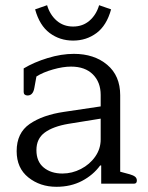

<svg xmlns="http://www.w3.org/2000/svg" viewBox="-20 -706 568 738"><path d="M115 -670 161 -686Q172 -649 198 -626.5Q224 -604 261 -604Q298 -604 324 -626.5Q350 -649 361 -686L407 -670Q390 -608 351 -579Q312 -550 261 -550Q210 -550 171 -579Q132 -608 115 -670ZM44 -125Q44 -195 94 -229.5Q144 -264 226 -276L367 -297V-341Q367 -390 337 -420Q307 -450 253 -450Q222 -450 183.5 -439Q145 -428 120 -412L112 -368Q107 -339 86 -339Q79 -339 75 -342.5Q71 -346 71 -352V-443Q111 -467 163.5 -483Q216 -499 264 -499Q342 -499 392 -457Q442 -415 442 -340V-46L479 -36Q493 -32 499.5 -26.5Q506 -21 506 -12Q506 0 495 0H369V-70H365Q338 -33 295 -10.5Q252 12 197 12Q134 12 89 -24Q44 -60 44 -125ZM367 -170V-250L243 -230Q184 -220 152 -196.5Q120 -173 120 -129Q120 -85 148 -62Q176 -39 220 -39Q257 -39 291 -56.5Q325 -74 346 -104Q367 -134 367 -170Z"/></svg>

Font: Maitree
Style: Regular
Weight: 400
Designer: CadsonDemak Team
Foundry: CadsonDemak
Version: Version 1.001